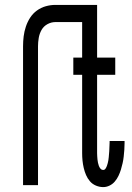

<svg xmlns="http://www.w3.org/2000/svg" viewBox="-20 -755 540 783"><path d="M74 0V-566Q74 -587 76.5 -607Q79 -627 85.5 -646.5Q92 -666 103 -683Q114 -700 130.5 -712Q147 -724 166.5 -729.5Q186 -735 206 -735H346V-665H206Q189 -665 173.5 -656.5Q158 -648 149.5 -633Q141 -618 138 -600.5Q135 -583 135 -566V0ZM401 8Q386 8 371.5 2Q357 -4 347 -15.5Q337 -27 331 -41Q325 -55 321.5 -70Q318 -85 316.5 -100Q315 -115 315 -130V-450H279V-520H315V-735H376V-520H450V-450H376V-130Q376 -124 376.5 -117.5Q377 -111 377.5 -104.5Q378 -98 379.5 -91.5Q381 -85 383 -79Q385 -73 389.5 -67.5Q394 -62 401 -62Q407 -62 410.5 -67.5Q414 -73 416 -78.5Q418 -84 419.5 -90Q421 -96 422 -102Q423 -108 423.5 -114Q424 -120 424.5 -126Q425 -132 425.5 -138Q426 -144 426 -150Q426 -156 426.5 -162Q427 -168 427 -174V-180H488V-171Q488 -158 487 -144Q486 -130 484.5 -116.5Q483 -103 480 -89.5Q477 -76 473 -63Q469 -50 463 -37.5Q457 -25 448 -14.5Q439 -4 426.5 2Q414 8 401 8Z"/></svg>

Font: Iosevka
Style: Regular
Weight: 400
Monospace: yes
Designer: Belleve Invis
Foundry: Belleve Invis
Version: Version 33.2.3; ttfautohint (v1.8.4)